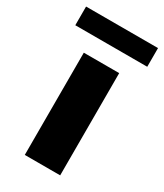

<svg xmlns="http://www.w3.org/2000/svg" viewBox="-232 -756 706 826"><g transform="rotate(30 121.5 -342.5)"><path d="M34.2 0V-507.8H210V0ZM-56.6 -591.8V-684.6H300.8V-591.8Z"/></g></svg>

Font: Giphurs Black
Style: Regular
Weight: 900
Version: Version 0.920; ttfautohint (v1.8.4.7-5d5b)